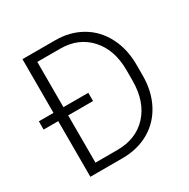

<svg xmlns="http://www.w3.org/2000/svg" viewBox="-160 -858 990 1005"><g transform="rotate(-30 334.5 -355.5)"><path d="M104.5 0V-336.4H16.1V-386.2H104.5V-710.9H303.2Q390.6 -710.9 460 -671.1Q529.3 -631.3 568.1 -557.1Q606.9 -482.9 606.9 -388.2V-322.8Q606.9 -227.5 568.4 -153.8Q529.8 -80.1 459.7 -40Q389.6 0 298.8 0ZM314.9 -336.4H164.6V-50.8H296.9Q411.6 -50.8 479.5 -125.2Q547.4 -199.7 547.4 -326.7V-389.2Q547.4 -511.7 480.5 -585.4Q413.6 -659.2 304.2 -659.7H164.6V-386.2H314.9Z"/></g></svg>

Font: RobotoInd Light
Style: Regular
Weight: 300
Designer: Google
Version: Version 2.001151; 2014